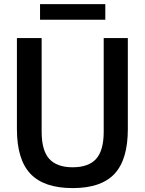

<svg xmlns="http://www.w3.org/2000/svg" viewBox="-20 -930 724 959"><path d="M343 9.5Q200 9.5 132.2 -61.8Q64.5 -133 64.5 -285.5V-740H188V-272Q188 -178.5 226 -136.5Q264 -94.5 343 -94.5Q422.5 -94.5 460.2 -136.5Q498 -178.5 498 -272V-740H618.5V-285.5Q618.5 -133 552 -61.8Q485.5 9.5 343 9.5ZM180 -831.5V-909.5H506V-831.5Z"/></svg>

Font: Encode Sans Semi Condensed SemiBold
Style: Regular
Weight: 600
Width: 4
Designer: Multiple Designers
Foundry: Impallari Type
Version: Version 3.000; ttfautohint (v1.8.3) -l 8 -r 50 -G 200 -x 14 